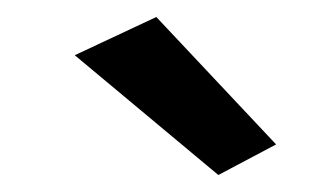

<svg xmlns="http://www.w3.org/2000/svg" viewBox="-20 -718 394 226"><path d="M68 -653 237 -512 305 -548 164 -698Z"/></svg>

Font: SpinnyJost
Style: Regular
Weight: 600
Version: Version 3.710